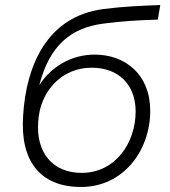

<svg xmlns="http://www.w3.org/2000/svg" viewBox="-20 -737 675 763"><path d="M302 6C469 6 577 -137 577 -297C577 -441 478 -520 356 -520C262 -520 181 -470 136 -398C177 -558 263 -626 389 -643C464 -653 533 -657 607 -659L617 -717C538 -714 467 -711 391 -701C166 -672 84 -475 72 -279C59 -100 137 6 302 6ZM305 -50C188 -50 122 -132 132 -255C139 -373 224 -468 344 -468C450 -468 519 -402 519 -294C519 -169 438 -50 305 -50Z"/></svg>

Font: Fixel Display 20240404 Light
Style: Italic
Weight: 300
Italic angle: -10°
Designer: AlfaBravo + MacPaw
Foundry: Kyrylo Tkachov, Marchela Mozhyna, Serhii Makarenko, Maria Weinstein, Zakhar Kryvoshyya
Version: Version 1.211;Glyphs 3.2 (3225)